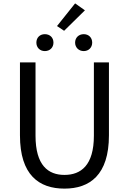

<svg xmlns="http://www.w3.org/2000/svg" viewBox="-20 -1102 761 1135"><path d="M361 13C510 13 624 -67 624 -302V-733H535V-300C535 -124 458 -68 361 -68C265 -68 190 -124 190 -300V-733H98V-302C98 -67 211 13 361 13ZM245 -800C275 -800 296 -821 296 -850C296 -880 275 -900 245 -900C216 -900 195 -880 195 -850C195 -821 216 -800 245 -800ZM359 -920 482 -1041 424 -1082 317 -948ZM475 -800C504 -800 525 -821 525 -850C525 -880 504 -900 475 -900C446 -900 424 -880 424 -850C424 -821 446 -800 475 -800Z"/></svg>

Font: Source Han Sans JP
Style: Regular
Weight: 400
Designer: Ryoko NISHIZUKA 西塚涼子 (kana, bopomofo & ideographs); Paul D. Hunt (Latin, Greek & Cyrillic); Sandoll Communications 산돌커뮤니
Foundry: Adobe
Version: Version 2.004;hotconv 1.0.118;makeotfexe 2.5.65603